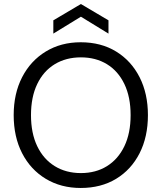

<svg xmlns="http://www.w3.org/2000/svg" viewBox="-20 -922 803 954"><path d="M381 12Q283 12 207.5 -33.5Q132 -79 90 -160.5Q48 -242 48 -350Q48 -457 90 -538.5Q132 -620 207.5 -666Q283 -712 381 -712Q482 -712 557 -666Q632 -620 673.5 -538.5Q715 -457 715 -350Q715 -242 673.5 -160.5Q632 -79 557 -33.5Q482 12 381 12ZM382 -62Q456 -62 511.5 -96.5Q567 -131 598 -195.5Q629 -260 629 -350Q629 -440 598 -504.5Q567 -569 511.5 -603Q456 -637 382 -637Q308 -637 252 -603Q196 -569 165 -504.5Q134 -440 134 -350Q134 -260 165 -195.5Q196 -131 252 -96.5Q308 -62 382 -62ZM245 -755V-821L382 -902L519 -821V-755L382 -839Z"/></svg>

Font: DM Sans 12pt
Style: Regular
Weight: 400
Version: Version 4.004;gftools[0.9.30]